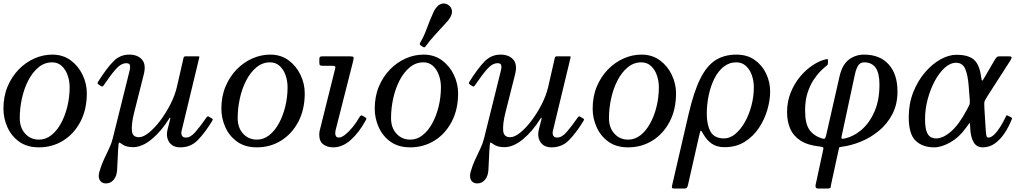

<svg xmlns="http://www.w3.org/2000/svg" viewBox="-22 -848 5960 1118"><path d="M-2 -215Q-2 -286.5 22.2 -344.2Q46.5 -402 87.2 -443.8Q128 -485.5 178.8 -507.8Q229.5 -530 282 -530Q344.5 -530 389.5 -496.8Q434.5 -463.5 459 -411.8Q483.5 -360 483.5 -305Q483.5 -210 446.2 -139.2Q409 -68.5 345.8 -29.2Q282.5 10 204.5 10Q135.5 10 89.5 -23.2Q43.5 -56.5 20.8 -108.2Q-2 -160 -2 -215ZM93 -160Q93 -104.5 124.5 -69.8Q156 -35 205 -35Q244 -35 276.5 -60.5Q309 -86 333 -129.8Q357 -173.5 370.2 -228Q383.5 -282.5 383.5 -340Q383.5 -377 371.8 -410.2Q360 -443.5 337.2 -464.2Q314.5 -485 281.5 -485Q237.5 -485 202.5 -456.2Q167.5 -427.5 143 -380.2Q118.5 -333 105.8 -275.5Q93 -218 93 -160Z M550.5 -374Q598.5 -450 637.5 -490Q676.5 -530 730.5 -530Q780 -530 805.5 -500.2Q831 -470.5 813.5 -408L758.5 -190Q743 -127.5 745.8 -88.2Q748.5 -49 787 -49Q812.5 -49 845.5 -75.8Q878.5 -102.5 911.5 -146.2Q944.5 -190 970.8 -241.8Q997 -293.5 1008.5 -343.5L1047 -512.5Q1049 -520 1059 -520H1129.5Q1137 -520 1138.2 -518.8Q1139.5 -517.5 1138 -511.5L1035 -84Q1032 -71 1037.2 -59Q1042.5 -47 1061 -47Q1088 -47 1117 -80.8Q1146 -114.5 1176 -158Q1183 -168 1186.2 -170Q1189.5 -172 1195.5 -168L1208 -160.5Q1215.5 -156 1216.8 -153.5Q1218 -151 1211.5 -140.5Q1170.5 -74 1129.5 -32Q1088.5 10 1028 10Q983.5 10 963.2 -20.5Q943 -51 954 -95L968 -150Q971 -161.5 968.8 -162.5Q966.5 -163.5 962.5 -156.5Q917.5 -84 861.5 -37.5Q805.5 9 752.5 9Q713 9 689.5 -8Q675 -18.5 672.2 -18Q669.5 -17.5 668 -4Q665 29 663.8 63.8Q662.5 98.5 660 141Q658 177.5 640 198.8Q622 220 595 220Q575.5 220 564.2 208Q553 196 553 176Q553 163 557 151Q567 115.5 582.5 82Q598 48.5 612.8 17.8Q627.5 -13 634 -40L729.5 -424Q732 -434 734.8 -447Q737.5 -460 734 -470Q730.5 -480 713.5 -480Q683 -480 652.5 -445.5Q622 -411 588 -360Q583 -352 578.5 -347Q574 -342 567.5 -346L555 -354Q546.5 -359.5 546 -362.8Q545.5 -366 550.5 -374Z M1267 -215Q1267 -286.5 1291.2 -344.2Q1315.5 -402 1356.2 -443.8Q1397 -485.5 1447.8 -507.8Q1498.5 -530 1551 -530Q1613.5 -530 1658.5 -496.8Q1703.5 -463.5 1728 -411.8Q1752.5 -360 1752.5 -305Q1752.5 -210 1715.2 -139.2Q1678 -68.5 1614.8 -29.2Q1551.5 10 1473.5 10Q1404.5 10 1358.5 -23.2Q1312.5 -56.5 1289.8 -108.2Q1267 -160 1267 -215ZM1362 -160Q1362 -104.5 1393.5 -69.8Q1425 -35 1474 -35Q1513 -35 1545.5 -60.5Q1578 -86 1602 -129.8Q1626 -173.5 1639.2 -228Q1652.5 -282.5 1652.5 -340Q1652.5 -377 1640.8 -410.2Q1629 -443.5 1606.2 -464.2Q1583.5 -485 1550.5 -485Q1506.5 -485 1471.5 -456.2Q1436.5 -427.5 1412 -380.2Q1387.5 -333 1374.8 -275.5Q1362 -218 1362 -160Z M2035 -495 1932 -89Q1931 -85 1930.5 -80Q1930 -75 1930 -71Q1930 -63 1934.5 -55Q1939 -47 1951.5 -47Q1966.5 -47 1987.8 -63.8Q2009 -80.5 2031 -107Q2053 -133.5 2069.5 -163.5Q2073.5 -170.5 2078.2 -174.2Q2083 -178 2091 -173L2102.5 -166Q2109 -162.5 2110.8 -159.2Q2112.5 -156 2107.5 -147Q2070 -78 2021.5 -34Q1973 10 1918 10Q1883 10 1860 -7.8Q1837 -25.5 1837 -63Q1837 -67 1837.5 -73.8Q1838 -80.5 1839 -85L1929.5 -448Q1932 -459 1929 -462Q1926 -465 1913.5 -465H1857.5Q1845 -465 1841.2 -468.2Q1837.5 -471.5 1837.5 -484V-504Q1837.5 -514.5 1841.8 -517.2Q1846 -520 1855.5 -520H2013.5Q2033 -520 2036 -516Q2039 -512 2035 -495Z M2585.5 -726.5Q2549.5 -686.5 2514.5 -648.8Q2479.5 -611 2455 -576.5Q2450 -569 2440 -575.5L2427.5 -584Q2419 -589.5 2424.5 -599.5Q2446.5 -635.5 2464 -684Q2481.5 -732.5 2503.5 -780.5Q2506 -785.5 2508.2 -789Q2510.5 -792.5 2513 -796.5Q2529 -820.5 2549.5 -826Q2570 -831.5 2588 -819.5Q2606.5 -807.5 2609.5 -786.5Q2612.5 -765.5 2596 -741Q2593.5 -737.5 2591.2 -734Q2589 -730.5 2585.5 -726.5ZM2160 -215Q2160 -286.5 2184.2 -344.2Q2208.5 -402 2249.2 -443.8Q2290 -485.5 2340.8 -507.8Q2391.5 -530 2444 -530Q2506.5 -530 2551.5 -496.8Q2596.5 -463.5 2621 -411.8Q2645.5 -360 2645.5 -305Q2645.5 -210 2608.2 -139.2Q2571 -68.5 2507.8 -29.2Q2444.5 10 2366.5 10Q2297.5 10 2251.5 -23.2Q2205.5 -56.5 2182.8 -108.2Q2160 -160 2160 -215ZM2255 -160Q2255 -104.5 2286.5 -69.8Q2318 -35 2367 -35Q2406 -35 2438.5 -60.5Q2471 -86 2495 -129.8Q2519 -173.5 2532.2 -228Q2545.5 -282.5 2545.5 -340Q2545.5 -377 2533.8 -410.2Q2522 -443.5 2499.2 -464.2Q2476.5 -485 2443.5 -485Q2399.5 -485 2364.5 -456.2Q2329.5 -427.5 2305 -380.2Q2280.5 -333 2267.8 -275.5Q2255 -218 2255 -160Z M2712.5 -374Q2760.5 -450 2799.5 -490Q2838.5 -530 2892.5 -530Q2942 -530 2967.5 -500.2Q2993 -470.5 2975.5 -408L2920.5 -190Q2905 -127.5 2907.8 -88.2Q2910.5 -49 2949 -49Q2974.5 -49 3007.5 -75.8Q3040.5 -102.5 3073.5 -146.2Q3106.5 -190 3132.8 -241.8Q3159 -293.5 3170.5 -343.5L3209 -512.5Q3211 -520 3221 -520H3291.5Q3299 -520 3300.2 -518.8Q3301.5 -517.5 3300 -511.5L3197 -84Q3194 -71 3199.2 -59Q3204.5 -47 3223 -47Q3250 -47 3279 -80.8Q3308 -114.5 3338 -158Q3345 -168 3348.2 -170Q3351.5 -172 3357.5 -168L3370 -160.5Q3377.5 -156 3378.8 -153.5Q3380 -151 3373.5 -140.5Q3332.5 -74 3291.5 -32Q3250.5 10 3190 10Q3145.5 10 3125.2 -20.5Q3105 -51 3116 -95L3130 -150Q3133 -161.5 3130.8 -162.5Q3128.5 -163.5 3124.5 -156.5Q3079.5 -84 3023.5 -37.5Q2967.5 9 2914.5 9Q2875 9 2851.5 -8Q2837 -18.5 2834.2 -18Q2831.5 -17.5 2830 -4Q2827 29 2825.8 63.8Q2824.5 98.5 2822 141Q2820 177.5 2802 198.8Q2784 220 2757 220Q2737.5 220 2726.2 208Q2715 196 2715 176Q2715 163 2719 151Q2729 115.5 2744.5 82Q2760 48.5 2774.8 17.8Q2789.5 -13 2796 -40L2891.5 -424Q2894 -434 2896.8 -447Q2899.5 -460 2896 -470Q2892.5 -480 2875.5 -480Q2845 -480 2814.5 -445.5Q2784 -411 2750 -360Q2745 -352 2740.5 -347Q2736 -342 2729.5 -346L2717 -354Q2708.5 -359.5 2708 -362.8Q2707.5 -366 2712.5 -374Z M3429 -215Q3429 -286.5 3453.2 -344.2Q3477.5 -402 3518.2 -443.8Q3559 -485.5 3609.8 -507.8Q3660.5 -530 3713 -530Q3775.5 -530 3820.5 -496.8Q3865.5 -463.5 3890 -411.8Q3914.5 -360 3914.5 -305Q3914.5 -210 3877.2 -139.2Q3840 -68.5 3776.8 -29.2Q3713.5 10 3635.5 10Q3566.5 10 3520.5 -23.2Q3474.5 -56.5 3451.8 -108.2Q3429 -160 3429 -215ZM3524 -160Q3524 -104.5 3555.5 -69.8Q3587 -35 3636 -35Q3675 -35 3707.5 -60.5Q3740 -86 3764 -129.8Q3788 -173.5 3801.2 -228Q3814.5 -282.5 3814.5 -340Q3814.5 -377 3802.8 -410.2Q3791 -443.5 3768.2 -464.2Q3745.5 -485 3712.5 -485Q3668.5 -485 3633.5 -456.2Q3598.5 -427.5 3574 -380.2Q3549.5 -333 3536.8 -275.5Q3524 -218 3524 -160Z M4266 -530Q4328.5 -530 4372.2 -499.2Q4416 -468.5 4439.2 -419.2Q4462.5 -370 4462.5 -315Q4462.5 -265 4446.2 -208.8Q4430 -152.5 4397 -103Q4364 -53.5 4314.2 -22.2Q4264.5 9 4197 9Q4152.5 9 4123.2 -11Q4094 -31 4075 -64.5Q4062.5 -86.5 4059.2 -87.5Q4056 -88.5 4050 -62L3984.5 227Q3982 238.5 3978 244.2Q3974 250 3959 250H3906.5Q3893 250 3891.2 246Q3889.5 242 3891.5 232L3988 -185Q4017.5 -312 4054.8 -387.8Q4092 -463.5 4143.2 -496.8Q4194.5 -530 4266 -530ZM4367.5 -340Q4367.5 -377 4355.8 -410.2Q4344 -443.5 4321.2 -464.2Q4298.5 -485 4265.5 -485Q4223.5 -485 4191.5 -459.2Q4159.5 -433.5 4137.8 -390.2Q4116 -347 4104.8 -293.5Q4093.5 -240 4093.5 -185Q4093.5 -122 4115.2 -82Q4137 -42 4194.5 -42Q4228 -42 4259 -67.5Q4290 -93 4314.5 -135.8Q4339 -178.5 4353.2 -231.5Q4367.5 -284.5 4367.5 -340Z M4753.5 5.5Q4681.5 -2 4639.5 -29.2Q4597.5 -56.5 4579.2 -99Q4561 -141.5 4561 -195Q4561 -256 4582 -308.5Q4603 -361 4637.2 -402Q4671.5 -443 4711.8 -469.2Q4752 -495.5 4790 -503.5Q4796 -505 4797.5 -503.5Q4799 -502 4799 -494V-480Q4799 -473 4796.2 -470Q4793.5 -467 4789.5 -464Q4777 -454.5 4756.5 -434.2Q4736 -414 4715.2 -382.5Q4694.5 -351 4680.2 -307Q4666 -263 4666 -205Q4666 -126.5 4692 -91.2Q4718 -56 4765.5 -41.5Q4777 -38 4781 -41.5Q4785 -45 4789 -62L4866.5 -403Q4882.5 -472 4921 -501Q4959.5 -530 5010 -530Q5101 -530 5152.5 -473.2Q5204 -416.5 5204 -315Q5204 -240.5 5174.2 -183.5Q5144.5 -126.5 5096 -86.5Q5047.5 -46.5 4990.2 -23.2Q4933 0 4877.5 7Q4866 8 4865 10.2Q4864 12.5 4861.5 23L4816.5 230Q4816.5 244 4811.2 247Q4806 250 4793 250H4746Q4735 250 4730.8 247Q4726.5 244 4726.5 232L4771.5 23.5Q4774 12.5 4770.5 9.8Q4767 7 4753.5 5.5ZM4893 -41Q4946.5 -51.5 4993.5 -91.2Q5040.5 -131 5069.8 -197.8Q5099 -264.5 5099 -355Q5099 -422 5076.8 -453.5Q5054.5 -485 5010 -485Q4986 -485 4974.2 -465Q4962.5 -445 4956.5 -417L4879 -56Q4876.5 -45.5 4878.5 -42Q4880.5 -38.5 4893 -41Z M5733 -47Q5749 -47 5767 -64.2Q5785 -81.5 5802.2 -109Q5819.5 -136.5 5834 -167Q5837 -173.5 5838.5 -175.8Q5840 -178 5846.5 -174.5L5863.5 -166Q5870 -162.5 5870.8 -160.5Q5871.5 -158.5 5869 -152Q5852 -109.5 5827.5 -72.5Q5803 -35.5 5771.2 -12.8Q5739.5 10 5700 10Q5665 10 5647.2 -20.2Q5629.5 -50.5 5627.5 -103.5L5627 -116.5Q5626.5 -136 5622.8 -131Q5619 -126 5600 -100Q5561.5 -47 5510.5 -18.5Q5459.5 10 5418.5 10Q5349.5 10 5309.5 -28.8Q5269.5 -67.5 5269.5 -165Q5269.5 -244 5295.5 -310.2Q5321.5 -376.5 5363.5 -425.8Q5405.5 -475 5454 -502Q5502.5 -529 5547.5 -529Q5615.5 -529 5648.2 -501.2Q5681 -473.5 5690.5 -403.5Q5694 -378 5697.2 -378.2Q5700.5 -378.5 5714.5 -403.5L5767 -494Q5777 -510.5 5782 -515.2Q5787 -520 5798.5 -520H5853Q5871.5 -520 5868.2 -510.2Q5865 -500.5 5850.5 -479L5729 -290Q5718.5 -273.5 5714 -264.8Q5709.5 -256 5709.2 -246.8Q5709 -237.5 5710 -218L5717.5 -96Q5719.5 -66.5 5722 -56.8Q5724.5 -47 5733 -47ZM5545 -482.5Q5511.5 -482.5 5479.2 -453.5Q5447 -424.5 5421.2 -376.5Q5395.5 -328.5 5380 -270.8Q5364.5 -213 5364.5 -155Q5364.5 -108 5373 -83.8Q5381.5 -59.5 5396 -50.8Q5410.5 -42 5428.5 -42Q5469.5 -42 5516 -82.5Q5562.5 -123 5608 -209L5613.5 -219.5Q5622 -235 5623.8 -240.5Q5625.5 -246 5625 -264.5L5618.5 -348Q5614 -409 5598.8 -445.8Q5583.5 -482.5 5545 -482.5Z"/></svg>

Font: Besley
Style: Italic
Weight: 400
Italic angle: -13°
Designer: Owen Earl
Foundry: indestructible type*
Version: Version 4.000; ttfautohint (v1.8.4.7-5d5b)